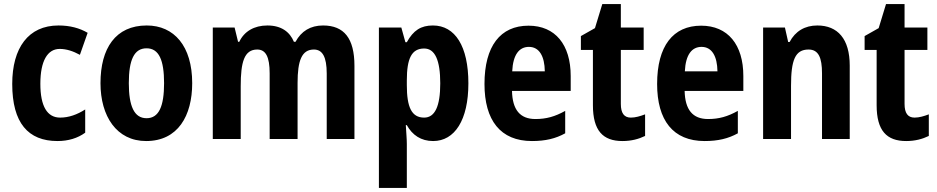

<svg xmlns="http://www.w3.org/2000/svg" viewBox="-20 -682 4596 942"><path d="M262 10C315 10 361 -4 398 -31V-145C359 -120 318 -105 275 -105C212 -105 178 -160 178 -271C178 -383 213 -442 273 -442C306 -442 339 -431 372 -413L410 -521C371 -544 324 -557 267 -557C119 -557 40 -447 40 -270C40 -79 118 10 262 10Z M923 -274C923 -456 834 -557 700 -557C547 -557 473 -445 473 -274C473 -112 552 10 697 10C853 10 923 -114 923 -274ZM612 -274C612 -388 638 -445 699 -445C760 -445 785 -387 785 -274C785 -161 760 -102 699 -102C638 -102 612 -162 612 -274Z M1565 -557C1503 -557 1458 -529 1430 -477H1422C1402 -525 1361 -557 1292 -557C1227 -557 1178 -528 1154 -477H1148L1131 -547H1024V0H1161V-259C1161 -377 1178 -439 1242 -439C1284 -439 1303 -403 1303 -322V0H1440V-275C1440 -384 1460 -439 1520 -439C1562 -439 1583 -403 1583 -321V0H1719V-359C1719 -494 1668 -557 1565 -557Z M2104 -557C2045 -557 2008 -533 1976 -475H1969L1949 -547H1839V240H1976V24C1976 0 1973 -32 1971 -68H1976C2003 -19 2046 10 2105 10C2211 10 2278 -93 2278 -273C2278 -455 2213 -557 2104 -557ZM2061 -444C2114 -444 2140 -387 2140 -273C2140 -161 2114 -105 2061 -105C1999 -105 1976 -157 1976 -264V-288C1976 -396 2000 -444 2061 -444Z M2573 -556C2435 -556 2357 -456 2357 -270C2357 -92 2435 10 2590 10C2656 10 2706 -2 2753 -28V-138C2703 -110 2660 -98 2607 -98C2531 -98 2494 -144 2492 -236H2780V-309C2780 -463 2704 -556 2573 -556ZM2575 -452C2626 -452 2652 -406 2653 -332H2493C2497 -415 2528 -452 2575 -452Z M3075 -105C3042 -105 3026 -127 3026 -172V-437H3138V-547H3026V-662H2935L2899 -544L2830 -505V-437H2889V-166C2889 -41 2938 10 3034 10C3078 10 3114 0 3145 -15V-121C3121 -112 3098 -105 3075 -105Z M3420 -556C3282 -556 3204 -456 3204 -270C3204 -92 3282 10 3437 10C3503 10 3553 -2 3600 -28V-138C3550 -110 3507 -98 3454 -98C3378 -98 3341 -144 3339 -236H3627V-309C3627 -463 3551 -556 3420 -556ZM3422 -452C3473 -452 3499 -406 3500 -332H3340C3344 -415 3375 -452 3422 -452Z M3990 -557C3929 -557 3882 -529 3854 -476H3847L3831 -547H3724V0H3861V-261C3861 -387 3881 -439 3947 -439C3996 -439 4013 -399 4013 -322V0H4149V-360C4149 -491 4090 -557 3990 -557Z M4467 -105C4434 -105 4418 -127 4418 -172V-437H4530V-547H4418V-662H4327L4291 -544L4222 -505V-437H4281V-166C4281 -41 4330 10 4426 10C4470 10 4506 0 4537 -15V-121C4513 -112 4490 -105 4467 -105Z"/></svg>

Font: Noto Sans Thai Looped Condensed
Style: Bold
Weight: 700
Width: 3
Designer: Sasikarn Vongin, Ben Mitchell
Foundry: The Fontpad Ltd
Version: Version 1.001